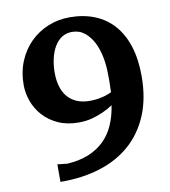

<svg xmlns="http://www.w3.org/2000/svg" viewBox="-80 -756 746 841"><g transform="rotate(-10 293.5 -335.5)"><path d="M408.2 -416Q408.2 -451.7 401.1 -488.3Q394 -524.9 378.9 -554.7Q363.8 -584.5 340.3 -603.3Q316.9 -622.1 284.2 -622.1Q257.8 -622.1 238 -608.6Q218.3 -595.2 205.3 -572.5Q192.4 -549.8 185.8 -520.3Q179.2 -490.7 179.2 -459Q179.2 -425.8 187 -398.7Q194.8 -371.6 210.9 -352.1Q227.1 -332.5 251.7 -321.8Q276.4 -311 310.1 -311Q331.1 -311 349.1 -314.2Q367.2 -317.4 379.9 -321.3Q395 -326.2 407.2 -332Q408.2 -348.6 408.4 -363.8Q408.7 -378.9 408.7 -390.6Q408.7 -404.3 408.2 -416ZM551.8 -378.9Q551.8 -280.8 520.8 -206.3Q489.7 -131.8 433.1 -82Q376.5 -32.2 297.1 -7.6Q217.8 17.1 121.1 16.1V-62L165 -57.1Q219.2 -60.5 260 -77.1Q300.8 -93.8 329.3 -121.6Q357.9 -149.4 375.2 -188.2Q392.6 -227.1 399.9 -275.9Q379.4 -261.7 355 -251Q334 -241.2 306.2 -233.6Q278.3 -226.1 246.1 -226.1Q193.4 -226.1 153.8 -244.4Q114.3 -262.7 88.1 -292Q62 -321.3 49.1 -357.4Q36.1 -393.6 36.1 -429.2Q36.1 -487.3 55.9 -534.9Q75.7 -582.5 109.9 -616.2Q144 -649.9 189.2 -668.5Q234.4 -687 285.2 -687Q347.7 -687 397.2 -666.7Q446.8 -646.5 481.2 -607.2Q515.6 -567.9 533.7 -510.5Q551.8 -453.1 551.8 -378.9Z"/></g></svg>

Font: Charis SIL CyrE
Style: Bold
Weight: 700
Foundry: SIL International
Version: Version 5.000